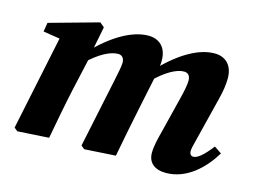

<svg xmlns="http://www.w3.org/2000/svg" viewBox="-76 -627 1015 770"><g transform="rotate(15 431.0 -242.5)"><path d="M45.1 8 175.1 0C188.8 -72.4 201.5 -142.9 217.3 -214.3L249 -355.1L246.8 -355L272.5 -484.4L253.8 -500.2L49.4 -443.4L43.3 -405.9L169.7 -386L116.6 -415L30.8 -3.6L45.1 8ZM322.8 8 452.3 0C466 -72.4 479.7 -142.9 494.7 -214.3L524 -354.3L522.4 -356.6C527.1 -378.3 531.4 -392.1 531.4 -415.4C531.4 -471.4 498.7 -498.7 454.8 -498.7C384.9 -498.7 303.5 -449.1 227.9 -368.6H221.5L228 -324.4C279.7 -374.7 324 -396.6 356.3 -396.6C370.4 -396.6 381.7 -387.1 381.7 -367.3C381.7 -351.3 376.2 -328.2 371.1 -301.9L308.5 -3.6L322.8 8ZM663.4 15.1C749.4 15.1 816.4 -50.1 856.9 -117.6L826.4 -138C793.6 -95.8 770.4 -76.1 752.8 -76.1C743.2 -76.1 737.1 -83.1 737.1 -96.3C737.1 -106.3 740.9 -119.9 745.8 -139.3L792.9 -328.2C800.9 -359.7 805.6 -388.4 805.6 -415.4C805.6 -471.4 772.9 -498.7 729.4 -498.7C659.7 -498.7 580 -449.1 504.7 -367.4H498.3L504.7 -323C555.9 -373.7 598.5 -396.6 629.4 -396.6C645.3 -396.6 655.9 -387.1 655.9 -365.7C655.9 -349.3 650.7 -322 642.7 -290.9L605.4 -141.1C597.6 -110.8 588.7 -78.1 588.7 -48.6C588.7 -8.3 615.6 15.1 663.4 15.1Z"/></g></svg>

Font: Source Serif 4 Variable
Style: Italic
Weight: 400
Italic angle: -12°
Designer: Frank Grießhammer
Foundry: Adobe Systems Incorporated
Version: Version 4.004;hotconv 1.0.116;makeotfexe 2.5.65601